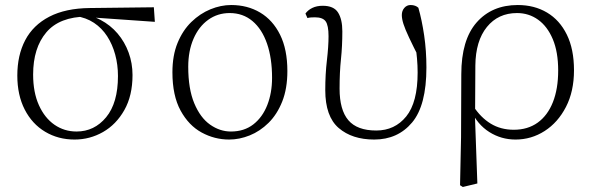

<svg xmlns="http://www.w3.org/2000/svg" viewBox="-20 -542 2358 765"><path d="M277 14Q212 14 160 -17Q108 -48 78.5 -105.5Q49 -163 49 -241Q49 -322 80.5 -382Q112 -442 176.5 -475.5Q241 -509 338 -510L593 -513L597 -455L339 -473L326 -476Q217 -475 164.5 -413Q112 -351 112 -245Q112 -174 135 -123Q158 -72 197 -45Q236 -18 285 -18Q356 -18 403 -75Q450 -132 450 -239Q450 -284 439 -324.5Q428 -365 407 -397.5Q386 -430 354.5 -451Q323 -472 281 -478L291 -487Q340 -484 380 -463Q420 -442 448.5 -408.5Q477 -375 492.5 -332.5Q508 -290 508 -243Q508 -161 475.5 -103.5Q443 -46 390.5 -16Q338 14 277 14Z M893 14Q835 14 783.5 -14Q732 -42 699.5 -101.5Q667 -161 667 -254Q667 -321 687.5 -371Q708 -421 742.5 -454.5Q777 -488 818.5 -505Q860 -522 901 -522Q966 -522 1016.5 -492Q1067 -462 1096 -403.5Q1125 -345 1125 -259Q1125 -189 1104.5 -137.5Q1084 -86 1050 -52.5Q1016 -19 975 -2.5Q934 14 893 14ZM900 -18Q953 -18 989.5 -46.5Q1026 -75 1045 -123.5Q1064 -172 1064 -232Q1064 -310 1044 -368Q1024 -426 986 -458Q948 -490 895 -490Q847 -490 809.5 -463Q772 -436 751 -387.5Q730 -339 730 -276Q730 -188 754 -130.5Q778 -73 817 -45.5Q856 -18 900 -18Z M1471 14Q1383 14 1329.5 -32Q1276 -78 1276 -183Q1276 -246 1282.5 -301.5Q1289 -357 1289 -398Q1289 -441 1277.5 -457Q1266 -473 1235 -473Q1227 -473 1219 -472.5Q1211 -472 1205 -470L1197 -488Q1207 -502 1224.5 -510.5Q1242 -519 1266 -519Q1310 -519 1327 -492Q1344 -465 1344 -417Q1344 -358 1338.5 -306Q1333 -254 1333 -189Q1333 -104 1368 -63Q1403 -22 1479 -22Q1553 -22 1598.5 -78Q1644 -134 1644 -253Q1644 -281 1641.5 -309Q1639 -337 1634 -373L1649 -370L1654 -303Q1626 -358 1610 -392Q1594 -426 1587.5 -446.5Q1581 -467 1581 -482Q1581 -499 1591 -510.5Q1601 -522 1616 -522Q1626 -522 1634 -519Q1642 -516 1647 -511Q1661 -462 1670 -401Q1679 -340 1679 -273Q1679 -122 1622 -54Q1565 14 1471 14Z M1813 196 1817 5 1818 -246Q1818 -383 1879 -452.5Q1940 -522 2043 -522Q2109 -522 2159.5 -492Q2210 -462 2238.5 -404Q2267 -346 2267 -262Q2267 -178 2235 -116Q2203 -54 2150 -20Q2097 14 2034 14Q1977 14 1929.5 -16Q1882 -46 1856 -103H1853L1866 -119Q1895 -74 1935 -49.5Q1975 -25 2027 -25Q2083 -25 2122.5 -53.5Q2162 -82 2183 -135Q2204 -188 2204 -261Q2204 -335 2182.5 -386Q2161 -437 2124 -463.5Q2087 -490 2040 -490Q1965 -490 1920 -434.5Q1875 -379 1874 -281L1873 -97L1872 -89L1882 189L1824 203Z"/></svg>

Font: Noto Serif HK ExtraLight
Style: Regular
Weight: 200
Designer: Ryoko NISHIZUKA 西塚涼子 (kana & ideographs); Frank Grießhammer (Latin, Greek & Cyrillic); Wenlong ZHANG 张文龙 (bopomofo); San
Foundry: Adobe
Version: Version 2.002-H1;hotconv 1.1.0;makeotfexe 2.6.0